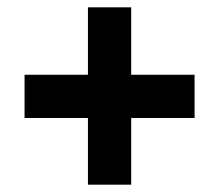

<svg xmlns="http://www.w3.org/2000/svg" viewBox="-20 -616 584 524"><path d="M338 -412V-596H220V-412H47V-294H220V-112H338V-294H511V-412Z"/></svg>

Font: Noto Sans SemiCondensed ExtraBold
Style: Italic
Weight: 800
Width: 4
Italic angle: -12°
Designer: Monotype Design Team
Foundry: Monotype Imaging Inc.
Version: Version 2.013